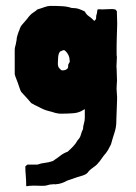

<svg xmlns="http://www.w3.org/2000/svg" viewBox="-20 -400 463 652"><path d="M37 -271Q37 -273 40.5 -284Q44 -295 45 -296Q47 -301 48 -304.5Q49 -308 54 -315Q58 -320 64.5 -327Q71 -334 73 -337Q77 -343 82 -348Q86 -353 94 -358Q102 -363 107 -368Q121 -372 131.5 -376Q142 -380 152 -380Q172 -380 190.5 -379Q209 -378 223 -373Q238 -373 248 -369.5Q258 -366 268 -361Q273 -351 281 -345.5Q289 -340 294 -335L300 -329Q307 -334 306.5 -340Q306 -346 308 -351Q310 -357 310 -361.5Q310 -366 312 -368Q315 -369 319 -368.5Q323 -368 327 -368Q336 -368 350 -369Q364 -370 371 -368Q373 -367 375 -364.5Q377 -362 377 -361V-354Q377 -348 377.5 -338.5Q378 -329 378 -319.5Q378 -310 377.5 -301Q377 -292 377 -286Q377 -281 376.5 -269Q376 -257 376 -243.5Q376 -230 376 -219Q376 -208 377 -207Q377 -197 376 -185Q375 -173 376 -168L377 -136Q378 -129 376.5 -114Q375 -99 377 -80Q378 -73 377.5 -59.5Q377 -46 376.5 -31.5Q376 -17 375.5 -4.5Q375 8 375 13Q375 32 368.5 51.5Q362 71 357 90Q352 100 347 109Q342 118 332 129Q328 134 323 141.5Q318 149 313 154Q308 161 295.5 169.5Q283 178 278 186Q273 192 261 196Q249 200 244 201L209 213Q200 218 190.5 221.5Q181 225 167 226Q165 226 163 225.5Q161 225 159 226Q149 226 142.5 228.5Q136 231 126 231H120Q106 231 101.5 230.5Q97 230 80 231Q79 231 74 232Q69 233 69 231Q69 212 67.5 196Q66 180 66 165L73 159H107Q121 154 132.5 153Q144 152 159 147Q173 138 184.5 129Q196 120 210 115Q220 106 229 96.5Q238 87 243 77Q252 68 254.5 58Q257 48 262 38Q262 29 265 19.5Q268 10 268 0V-26Q268 -31 265 -28Q263 -27 262 -26Q248 -17 229 -15.5Q210 -14 191 -14H184Q170 -15 157 -20Q144 -23 135 -26Q126 -29 115 -35Q112 -37 106 -39.5Q100 -42 86 -50L74 -64L52 -88Q49 -93 46.5 -101Q44 -109 40 -120Q38 -126 35 -133Q32 -140 30 -148V-232Q30 -237 32.5 -245.5Q35 -254 35 -258Q35 -260 36 -262Q36 -264 36.5 -266Q37 -268 37 -271ZM191 -161Q196 -161 200.5 -162Q205 -163 210 -168Q212 -172 211.5 -176.5Q211 -181 213 -183Q218 -191 217 -193Q216 -195 216 -200Q216 -205 212.5 -212.5Q209 -220 204 -225Q199 -230 197 -230Q195 -230 184 -225Q177 -218 177 -196Q177 -194 176.5 -187Q176 -180 178 -174Q178 -172 183 -166.5Q188 -161 191 -161Z"/></svg>

Font: Kirang Haerang
Style: Regular
Weight: 400
Version: Version 1.00